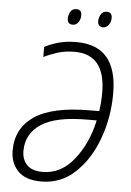

<svg xmlns="http://www.w3.org/2000/svg" viewBox="-60 -939 679 994"><g transform="rotate(5 279.5 -442.5)"><path d="M324 -865Q324 -895 296 -895Q276 -895 266 -878.5Q256 -862 256 -843Q256 -813 284 -813Q302 -813 313 -828.5Q324 -844 324 -865ZM482 -865Q482 -895 454 -895Q434 -895 424 -878.5Q414 -862 414 -843Q414 -813 442 -813Q459 -813 470.5 -828.5Q482 -844 482 -865ZM524 -476Q524 -725 313 -725Q259 -725 218.5 -713.5Q178 -702 147 -686V-633Q179 -649 218.5 -661.5Q258 -674 307 -674Q467 -674 467 -475Q467 -425 460 -379H414Q217 -379 124 -316Q31 -253 31 -137Q31 -73 70.5 -31.5Q110 10 192 10Q294 10 368.5 -60Q443 -130 483.5 -241.5Q524 -353 524 -476ZM87 -140Q87 -229 162.5 -279.5Q238 -330 404 -330H451Q425 -209 357.5 -124.5Q290 -40 195 -40Q140 -40 113.5 -67.5Q87 -95 87 -140Z"/></g></svg>

Font: Noto Sans UI SemiCondensed Light
Style: Italic
Weight: 300
Width: 4
Designer: Monotype Design Team
Foundry: Monotype Imaging Inc.
Version: 1.001